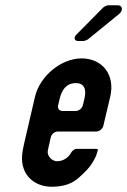

<svg xmlns="http://www.w3.org/2000/svg" viewBox="-20 -704 483 730"><path d="M113 -336 71 -155C68 -141 65 -126 64 -112C59 -40 109 6 177 6C220 6 253 -5 278 -27C303 -49 321 -68 330 -83C339 -98 347 -112 350 -127L352 -133C353 -136 350 -138 347 -138H270C264 -138 255 -131 252 -126C242 -107 223 -91 197 -91C177 -91 157 -112 162 -133L173 -182C176 -194 187 -204 200 -204H346C358 -204 370 -214 373 -226L399 -336C419 -421 368 -482 290 -482C212 -482 131 -414 113 -336ZM268 -388C302 -388 309 -363 301 -329L295 -304C292 -292 280 -282 268 -282H218C205 -282 198 -292 201 -304L207 -329C215 -362 232 -388 268 -388ZM277 -548H297C301 -548 311 -552 314 -554L433 -651C449 -664 446 -684 428 -684H391C387 -684 376 -679 372 -675L270 -572C259 -561 263 -548 277 -548Z"/></svg>

Font: DIN Rundschrift
Style: EngKursiv
Weight: 400
Width: 3
Version: Version 1.027